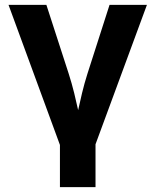

<svg xmlns="http://www.w3.org/2000/svg" viewBox="-20 -566 640 790"><path d="M15.1 -545.9H170.9L262.7 -262.7Q275.4 -223.1 285.2 -183.3Q294.9 -143.6 309.1 -80.1Q313.5 -61.5 317.4 -43H286.1Q290 -60.5 293.5 -77.6Q308.1 -143.6 317.6 -183.1Q327.1 -222.7 339.8 -262.7L430.7 -545.9H584.5L370.6 34.2H228ZM226.6 -3.9H373V204.1H226.6Z"/></svg>

Font: Inter RS Variable
Style: Regular
Weight: 400
Designer: Rasmus Andersson (customised by Maria Ramos and Noel Pretorius)
Foundry: rsms
Version: Version 3.001;Glyphs 3.2.3 (3260)